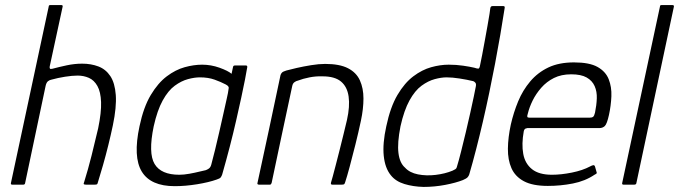

<svg xmlns="http://www.w3.org/2000/svg" viewBox="-20 -728 2677 757"><path d="M23 -6Q60 -180 97.5 -354Q135 -528 172 -702Q172 -708 178 -708Q189 -708 200 -708Q211 -708 222 -708Q228 -708 227 -702Q214 -643 201.5 -584Q189 -525 176 -466Q175 -460 177 -457.5Q179 -455 187 -457Q213 -464 243.5 -470.5Q274 -477 304 -477Q339 -477 368 -466Q397 -455 415 -428Q433 -401 436.5 -353.5Q440 -306 425 -234Q417 -196 407 -155.5Q397 -115 386 -76.5Q375 -38 365 -6Q364 -2 361.5 -1Q359 0 353 0Q344 0 335.5 0Q327 0 319 0Q312 0 310.5 -2Q309 -4 312 -11Q327 -59 341 -114.5Q355 -170 367 -222Q380 -285 378.5 -325.5Q377 -366 364 -389Q351 -412 330.5 -421Q310 -430 286 -430Q265 -430 236.5 -425.5Q208 -421 183 -414Q176 -413 169.5 -408Q163 -403 160 -390L79 -6Q78 0 72 0H28Q22 0 23 -6Z M669 6Q574 6 539 -51.5Q504 -109 530 -230Q546 -306 574.5 -353.5Q603 -401 637.5 -427Q672 -453 708 -463Q744 -473 777 -473Q812 -473 845.5 -461Q879 -449 893 -437L899 -465Q900 -468 902 -469Q904 -470 906 -470H949Q955 -470 955 -464Q952 -446 946 -414.5Q940 -383 931 -342Q922 -301 911 -252.5Q900 -204 886 -150Q872 -96 856 -40Q854 -34 850.5 -29Q847 -24 834 -20Q803 -9 757 -1.5Q711 6 669 6ZM687 -39Q705 -39 727 -43Q749 -47 767 -51.5Q785 -56 791 -57Q797 -59 803.5 -63.5Q810 -68 813 -79Q820 -104 828 -137.5Q836 -171 844.5 -207.5Q853 -244 860.5 -278.5Q868 -313 874 -339Q880 -365 881 -376Q883 -382 880.5 -386.5Q878 -391 870 -395Q851 -405 826 -414Q801 -423 768 -423Q747 -423 721 -416Q695 -409 669 -390Q643 -371 621.5 -332Q600 -293 586 -230Q564 -124 589.5 -81.5Q615 -39 687 -39Z M1001 0Q998 0 996 -1.5Q994 -3 995 -6Q1018 -113 1041 -219.5Q1064 -326 1086 -432Q1088 -438 1092 -442Q1096 -446 1109 -450Q1123 -454 1149.5 -460Q1176 -466 1206.5 -471Q1237 -476 1262 -476Q1319 -476 1352 -459Q1385 -442 1399 -411Q1413 -380 1413 -339.5Q1413 -299 1403 -252Q1393 -205 1381 -157Q1369 -109 1358.5 -70Q1348 -31 1341 -10Q1339 -3 1336.5 -1.5Q1334 0 1327 0H1290Q1283 0 1285 -8Q1287 -14 1292 -32.5Q1297 -51 1304 -78Q1311 -105 1319 -136.5Q1327 -168 1334.5 -199Q1342 -230 1348 -255Q1360 -309 1354.5 -347.5Q1349 -386 1324.5 -406.5Q1300 -427 1252 -427Q1226 -428 1200.5 -423Q1175 -418 1154 -410Q1148 -409 1141 -404Q1134 -399 1132 -388Q1112 -294 1091.5 -198.5Q1071 -103 1051 -7Q1050 -4 1048.5 -2Q1047 0 1044 0Z M1503 -230Q1519 -306 1547 -353.5Q1575 -401 1609.5 -427Q1644 -453 1680 -463Q1716 -473 1749 -473Q1779 -473 1806 -469Q1833 -465 1850 -461Q1862 -457 1866 -457.5Q1870 -458 1872 -467Q1876 -485 1881 -511.5Q1886 -538 1891.5 -568Q1897 -598 1902 -626Q1907 -654 1910 -673Q1913 -692 1913 -695Q1914 -701 1916.5 -702.5Q1919 -704 1922 -704H1964Q1967 -704 1968.5 -703Q1970 -702 1970 -698Q1962 -646 1952.5 -590.5Q1943 -535 1932 -477.5Q1921 -420 1909 -362.5Q1897 -305 1884 -249Q1871 -193 1857.5 -140.5Q1844 -88 1830 -40Q1828 -34 1823.5 -29Q1819 -24 1805 -18Q1777 -7 1735 1Q1693 9 1650 9Q1609 8 1574.5 -2.5Q1540 -13 1521 -37Q1498 -65 1493 -113.5Q1488 -162 1503 -230ZM1559 -230Q1546 -164 1551 -124.5Q1556 -85 1577 -67Q1595 -47 1628 -40.5Q1661 -34 1698 -38.5Q1735 -43 1764 -55Q1771 -58 1775.5 -61Q1780 -64 1781 -69Q1789 -95 1798 -131Q1807 -167 1816.5 -206.5Q1826 -246 1834 -282.5Q1842 -319 1848 -347Q1854 -375 1856 -387Q1858 -397 1854.5 -401.5Q1851 -406 1846 -408Q1821 -414 1792 -418.5Q1763 -423 1741 -423Q1720 -423 1694 -416Q1668 -409 1642 -390Q1616 -371 1594.5 -332Q1573 -293 1559 -230Z M1994 -237Q2005 -285 2023 -328.5Q2041 -372 2070.5 -407Q2100 -442 2142 -462Q2184 -482 2243 -482Q2304 -482 2336 -464Q2368 -446 2380 -415.5Q2392 -385 2390.5 -348.5Q2389 -312 2381 -275Q2373 -239 2364.5 -231Q2356 -223 2343 -223H2059Q2057 -223 2052 -221Q2047 -219 2045 -210Q2036 -160 2043 -121.5Q2050 -83 2077.5 -61Q2105 -39 2156 -39Q2192 -39 2234.5 -47.5Q2277 -56 2307 -72Q2312 -75 2318 -76.5Q2324 -78 2326 -71L2332 -50Q2334 -46 2332 -44Q2330 -42 2324 -39Q2287 -14 2238.5 -4.5Q2190 5 2140 5Q2080 5 2045.5 -13.5Q2011 -32 1996.5 -65Q1982 -98 1982.5 -142Q1983 -186 1994 -237ZM2326 -284Q2332 -313 2333 -340Q2334 -367 2324.5 -388.5Q2315 -410 2293 -422.5Q2271 -435 2232 -435Q2193 -435 2164 -420.5Q2135 -406 2114 -382Q2093 -358 2080 -331.5Q2067 -305 2061 -280Q2058 -271 2059 -267.5Q2060 -264 2068 -264Q2127 -264 2185.5 -264Q2244 -264 2304 -264Q2314 -264 2318.5 -267.5Q2323 -271 2326 -284Z M2433 -6 2582 -702Q2582 -708 2588 -708H2631Q2638 -708 2637 -702L2489 -6Q2488 0 2481 0H2438Q2432 0 2433 -6Z"/></svg>

Font: Glory Light
Style: Italic
Weight: 300
Italic angle: -12°
Version: Version 1.011